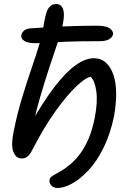

<svg xmlns="http://www.w3.org/2000/svg" viewBox="-20 -780 646 956"><path d="M267 156Q253 156 243.5 150Q234 144 229.5 135Q225 126 227 114Q229 102 246 93Q263 84 284 71Q307 58 331.5 37Q356 16 379 -14.5Q402 -45 421 -89.5Q440 -134 452 -195Q467 -272 459.5 -325.5Q452 -379 432 -397Q409 -396 362.5 -352.5Q316 -309 257.5 -228Q199 -147 140 -32Q132 -16 123.5 -7Q115 2 107 5.5Q99 9 88 9Q60 9 47 -23Q34 -55 47 -121Q65 -211 89 -290.5Q113 -370 137 -439.5Q161 -509 178 -566Q187 -596 192 -623Q197 -650 201 -674.5Q205 -699 212 -719Q216 -734 228 -747Q240 -760 260 -760Q275 -760 285 -750Q295 -740 297.5 -718.5Q300 -697 293 -660Q287 -627 268.5 -572Q250 -517 226.5 -446.5Q203 -376 179.5 -295Q156 -214 139 -130L122 -145Q192 -270 250 -345.5Q308 -421 356.5 -455.5Q405 -490 447 -490Q480 -490 502 -472.5Q524 -455 537.5 -425.5Q551 -396 555.5 -359Q560 -322 557.5 -281.5Q555 -241 548 -202Q529 -111 495 -43Q461 25 419.5 69Q378 113 338 134.5Q298 156 267 156ZM155 -565Q117 -565 100 -577Q83 -589 86 -605Q88 -616 98.5 -626.5Q109 -637 133 -639Q218 -645 299 -648.5Q380 -652 462 -652Q510 -652 527.5 -638Q545 -624 543 -610Q540 -594 523 -584.5Q506 -575 479 -575Q378 -575 314.5 -572.5Q251 -570 214.5 -567.5Q178 -565 155 -565Z"/></svg>

Font: Shantell Sans
Style: Italic
Weight: 400
Italic angle: -11°
Designer: Stephen Nixon, Anya Danilova, Shantell Martin
Foundry: Arrow Type
Version: Version 1.011;[c5ecc13dd]